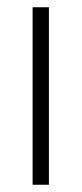

<svg xmlns="http://www.w3.org/2000/svg" viewBox="-20 -510 225 530"><path d="M115 0H70V-490H115Z"/></svg>

Font: Gemunu Libre ExtraLight ExtraLight
Style: Regular
Weight: 250
Version: Version 1.100